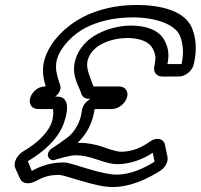

<svg xmlns="http://www.w3.org/2000/svg" viewBox="-20 -712 808 773"><path d="M196 -67C220 -75 266 -87 284 -87C310 -87 338 -81 370 -70C405 -58 431 -51 451 -51C508 -51 559 -73 595 -97L602 -61C557 -33 505 -9 449 -9C425 -9 383 -17 332 -33C279 -49 253 -58 236 -58C183 -58 143 -43 108 -24L92 -63C155 -100 219 -155 240 -225C244 -237 272 -323 211 -323H202C219 -335 228 -355 222 -370C213 -394 208 -417 206 -430C205 -449 206 -462 210 -475C225 -525 275 -575 326 -601C376 -626 438 -642 515 -642C604 -642 684 -615 704 -569C720 -530 719 -491 711 -454H654C661 -488 660 -517 642 -550C620 -591 568 -609 509 -609C463 -609 417 -598 374 -576C329 -553 297 -516 284 -473C265 -411 296 -370 307 -336C312 -320 324 -314 340 -314H344C325 -302 312 -288 309 -262C304 -222 281 -182 256 -162C233 -144 207 -126 185 -112C160 -88 178 -66 196 -67ZM494 -559C543 -559 581 -543 594 -518C609 -491 607 -473 602 -449C595 -424 608 -404 634 -404H700C726 -404 754 -426 760 -453C771 -499 773 -550 753 -599C724 -669 626 -692 531 -692C446 -692 374 -674 313 -643C248 -609 182 -547 160 -475C147 -432 154 -397 164 -364H160C135 -364 110 -344 102 -319C94 -294 108 -273 133 -273H193C196 -266 194 -238 190 -225C176 -178 128 -134 74 -103C50 -89 31 -57 42 -34L61 8C70 28 98 31 122 18C152 2 175 -8 220 -8C224 -8 255 0 303 15C356 31 399 41 433 41C506 41 574 8 626 -25C644 -37 659 -60 654 -82L644 -130C640 -152 612 -162 585 -143C553 -120 515 -101 466 -101C458 -101 434 -106 401 -118C366 -131 331 -137 299 -137H292C330 -172 353 -218 361 -273H431C456 -273 483 -294 491 -319C499 -344 484 -364 459 -364H357H356C342 -407 323 -438 334 -473C353 -534 432 -559 494 -559Z"/></svg>

Font: DIN Rundschrift
Style: MittelKontKu
Weight: 400
Version: Version 1.027